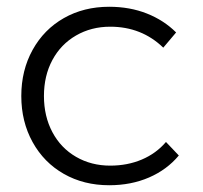

<svg xmlns="http://www.w3.org/2000/svg" viewBox="-20 -546 601 568"><path d="M306 -467Q250 -467 205 -441Q160 -415 135 -368.5Q110 -322 110 -262Q110 -202 135 -155Q160 -108 205 -82Q250 -56 306 -56Q357 -56 399.5 -74Q442 -92 471 -126L509 -86Q474 -44 421 -21Q368 2 303 2Q228 2 169 -31.5Q110 -65 76.5 -125.5Q43 -186 43 -262Q43 -338 76.5 -398.5Q110 -459 169 -492.5Q228 -526 303 -526Q364 -526 414.5 -506Q465 -486 501 -450L463 -405Q399 -467 306 -467Z"/></svg>

Font: TypoPRO Montserrat
Style: Regular
Weight: 300
Designer: Julieta Ulanovsky
Foundry: Julieta Ulanovsky
Version: Version 6.001